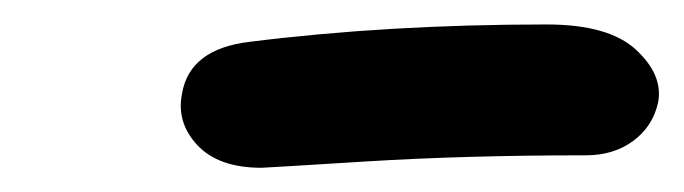

<svg xmlns="http://www.w3.org/2000/svg" viewBox="-20 -750 559 157"><path d="M193.8 -612.8Q158.7 -612.8 141.4 -631.3Q124 -649.9 128.9 -673.8Q135.3 -710 184.1 -715.8Q297.4 -730 426.8 -730Q478 -730 500.2 -709.2Q522.5 -688.5 518.1 -666Q513.7 -646.5 497.8 -634.8Q481.9 -623 459 -623Q359.9 -623 278.1 -617.9Q196.3 -612.8 193.8 -612.8Z"/></svg>

Font: Shantell Sans Bouncy
Style: Italic
Weight: 500
Italic angle: -11.31°
Designer: Stephen Nixon, Anya Danilova, Shantell Martin
Foundry: Arrow Type
Version: Version 1.006;[9816181b4]